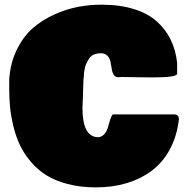

<svg xmlns="http://www.w3.org/2000/svg" viewBox="-20 -771 800 822"><path d="M746.1 -261.7Q737.8 -188.5 707.5 -132.1Q677.2 -75.7 629.9 -40.3Q582.5 -4.9 522.2 13.2Q461.9 31.2 390.6 31.2Q324.2 31.2 269.5 16.8Q214.8 2.4 177.2 -21.5Q139.6 -45.4 110.8 -79.8Q82 -114.3 64.9 -150.6Q47.9 -187 37.4 -230.2Q26.9 -273.4 23.2 -310.8Q19.5 -348.1 19.5 -388.7V-431.6Q24.4 -502.9 52.7 -559.8Q81.1 -616.7 121.6 -651.6Q162.1 -686.5 214.4 -709.7Q266.6 -732.9 315.9 -741.9Q365.2 -751 414.1 -751Q492.7 -751 553 -732.2Q613.3 -713.4 651.4 -679.2Q689.5 -645 710.9 -600.8Q732.4 -556.6 738.3 -502V-455.1Q738.3 -439.5 630.9 -439.5Q605.5 -439.5 560.3 -440.4Q515.1 -441.4 501 -441.4Q498.5 -441.4 493.7 -440.9Q488.8 -440.4 486.3 -440.4Q473.6 -440.4 467 -450.9Q460.4 -461.4 458.3 -476.6Q456.1 -491.7 452.9 -506.8Q449.7 -522 439.7 -532.5Q429.7 -543 412.1 -543Q394.5 -543 381.3 -537.1Q368.2 -531.2 360.4 -518.8Q352.5 -506.3 347.4 -493.7Q342.3 -481 340.1 -460.7Q337.9 -440.4 337.2 -426.5Q336.4 -412.6 335.9 -389.4Q335.4 -366.2 335 -355.5Q335 -349.6 334 -334Q333 -318.4 333 -308.6Q333 -187 397.5 -183.6Q415 -183.6 426.3 -196.3Q437.5 -209 441.7 -224.6Q445.8 -240.2 451.2 -257.6Q456.5 -274.9 462.9 -281.2H728.5Q744.6 -279.8 746.1 -261.7Z"/></svg>

Font: Bowlby One SC
Style: Regular
Weight: 400
Width: 1
Version: Version 1.2